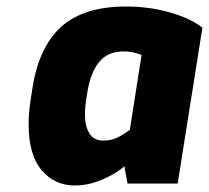

<svg xmlns="http://www.w3.org/2000/svg" viewBox="-20 -564 642 590"><path d="M68 -181Q68 -216 73.5 -253Q79 -290 80 -295Q100 -421 169 -482.5Q238 -544 367 -544Q438 -544 501.5 -526Q565 -508 602 -479L526 0H372L362 -53Q338 -31 295 -12.5Q252 6 210 6Q148 6 108 -41Q68 -88 68 -181ZM379 -165 415 -395Q389 -406 359 -406Q312 -406 285.5 -374.5Q259 -343 249 -284Q241 -238 241 -212Q241 -177 254.5 -154.5Q268 -132 297 -132Q322 -132 341 -141.5Q360 -151 379 -165Z"/></svg>

Font: Exo ExtraBold
Style: Italic
Weight: 800
Italic angle: -9°
Designer: Natanael Gama
Foundry: Natanael Gama
Version: Version 1.500; ttfautohint (v1.6)